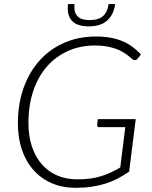

<svg xmlns="http://www.w3.org/2000/svg" viewBox="-20 -890 728 918"><path d="M349.5 -32.5Q383 -32.5 410.8 -36.2Q438.5 -40 463 -47.5Q487.5 -55 510 -65.5Q532.5 -76 555 -89.5L579 -282H455.5Q444.5 -282 444.5 -291.5V-292Q444.5 -293 444.8 -295.8Q445 -298.5 445.8 -304.2Q446.5 -310 447.5 -320.5H629L597.5 -69.5Q571 -51 543.2 -36.5Q515.5 -22 484.2 -12.2Q453 -2.5 418 2.8Q383 8 342 8Q278.5 8 227.2 -14.2Q176 -36.5 140 -77Q104 -117.5 84.8 -174.2Q65.5 -231 65.5 -300Q65.5 -393.5 93 -470.2Q120.5 -547 170 -601.5Q219.5 -656 288 -685.8Q356.5 -715.5 438.5 -715.5Q477 -715.5 508.5 -709.8Q540 -704 566 -693Q592 -682 613.5 -666Q635 -650 654 -629.5L638.5 -610Q632.5 -602.5 625.5 -602.5Q621.5 -602.5 617.5 -604.5Q613 -606.5 606.2 -612.5Q599.5 -618.5 589.8 -626Q580 -633.5 566.2 -641.8Q552.5 -650 533.8 -656.8Q515 -663.5 490.5 -668Q466 -672.5 434.5 -672.5Q364 -672.5 305.5 -646.5Q247 -620.5 204.8 -572.5Q162.5 -524.5 139.2 -455.8Q116 -387 116 -301.5Q116 -239.5 132.5 -189.8Q149 -140 179.5 -105Q210 -70 253 -51.2Q296 -32.5 349.5 -32.5ZM405 -764Q353.5 -764 328.8 -786Q304 -808 304 -850Q304 -860 305.5 -870.5H336.5Q336 -866.5 335.8 -862.8Q335.5 -859 335.5 -855Q335.5 -826.5 352.5 -810.2Q369.5 -794 408.5 -794Q452.5 -794 473.8 -814.2Q495 -834.5 499 -870.5H530.5Q524 -821 493.2 -792.5Q462.5 -764 405 -764Z"/></svg>

Font: Lato TR Light
Style: Italic
Weight: 300
Italic angle: -12°
Designer: Lukasz Dziedzic
Foundry: Lukasz Dziedzic
Version: Version 1.104 2013